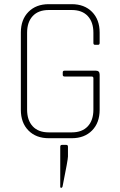

<svg xmlns="http://www.w3.org/2000/svg" viewBox="-20 -663 578 921"><path d="M306 41V88Q306 103 280 232Q278 238 273.5 238Q269 238 269 232V41Q269 32 277 32H298Q306 32 306 41ZM324 0H214Q153 0 116.5 -37Q80 -74 80 -136V-507Q80 -569 116.5 -606Q153 -643 214 -643H324Q385 -643 421.5 -606Q458 -569 458 -507V-457Q458 -448 450 -448H436Q428 -448 428 -457V-506Q428 -557 401 -586Q374 -615 324 -615H214Q164 -615 137 -586Q110 -557 110 -506V-137Q110 -86 137 -57Q164 -28 214 -28H324Q374 -28 401 -57Q428 -86 428 -137V-288Q428 -296 419 -296H290Q281 -296 281 -304V-316Q281 -324 290 -324H440Q458 -324 458 -305V-136Q458 -74 421.5 -37Q385 0 324 0Z"/></svg>

Font: Rajdhani Light
Style: Regular
Weight: 300
Designer: Satya Rajpurohit, Jyotish Sonowal
Foundry: Indian Type Foundry
Version: Version 1.201;PS 1.0;hotconv 1.0.78;makeotf.lib2.5.61930; tt